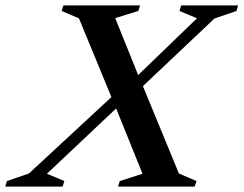

<svg xmlns="http://www.w3.org/2000/svg" viewBox="-84 -690 901 710"><path d="M443 -47.5 345.5 -289 89.5 -47.5 154 -20.5 147.5 0H-64.5L-58.5 -20.5L23 -48.5L328 -331L208 -622L144 -649.5L150.5 -670H434L427.5 -649.5L342 -623L427 -412.5L644.5 -622.5L579.5 -649.5L586 -670H796.5L790.5 -649.5L709 -621.5L444.5 -371.5L577.5 -48.5L642.5 -20.5L636 0H352.5L359 -20.5Z"/></svg>

Font: Newsreader Text SemiBold
Style: Italic
Weight: 600
Italic angle: -17°
Designer: Hugues Gentile
Foundry: Production Type
Version: Version 1.001